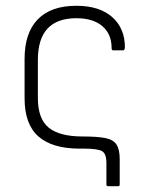

<svg xmlns="http://www.w3.org/2000/svg" viewBox="-20 -514 510 664"><path d="M354 130Q348 130 348 124V50Q348 17 332.5 8.5Q317 0 271 0H255Q161 0 113 -42Q65 -84 65 -174V-310Q65 -400 110.5 -447Q156 -494 244 -494Q324 -494 368 -455Q412 -416 412 -350Q411 -340 406 -340H371Q366 -340 366 -348Q366 -396 334 -423.5Q302 -451 244 -451Q111 -451 111 -307V-175Q111 -103 148.5 -72.5Q186 -42 266 -42Q317 -42 344.5 -36.5Q372 -31 383 -14Q394 3 394 37V124Q394 130 388 130Z"/></svg>

Font: Sofia Sans Semi Condensed Light
Style: Regular
Weight: 300
Designer: Botio Nikoltchev, Ani Petrova
Foundry: lettersoup
Version: Version 4.100; ttfautohint (v1.8.4.7-5d5b)